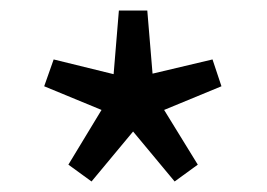

<svg xmlns="http://www.w3.org/2000/svg" viewBox="-20 -816 507 365"><path d="M110 -503 173 -607 64 -652 82 -703 196 -675 206 -796H260L270 -676L384 -703L401 -652L292 -607L356 -503L312 -471L233 -566L154 -471Z"/></svg>

Font: Kinto Sans
Style: Regular
Weight: 400
Designer: Authors: Ryoko NISHIZUKA  (kana & ideographs); Paul D. Hunt (Latin, Greek & Cyrillic); Wenlong ZHANG  (bopomofo); Sandol
Foundry: Adobe Systems Incorporated, ookami Inc.
Version: Version 0.001